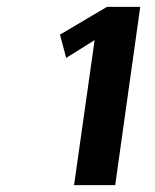

<svg xmlns="http://www.w3.org/2000/svg" viewBox="-20 -770 453 560"><path d="M389 -750 316 -230H196L256 -653L173 -601L155 -669L292 -750Z"/></svg>

Font: Arsenal SC
Style: Bold Italic
Weight: 700
Italic angle: -9.10001°
Designer: Andrij Shevchenko
Foundry: Stairsfor
Version: Version 2.001; ttfautohint (v1.8.4.7-5d5b)